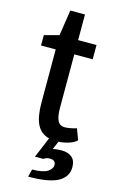

<svg xmlns="http://www.w3.org/2000/svg" viewBox="-129 -682 574 948"><g transform="rotate(15 158.5 -208.0)"><path d="M128 176Q182 176 205.5 161Q229 146 229 126Q229 101 198 101Q181 101 168 111H125L169 6Q126 -5 106.5 -44Q87 -83 87 -155V-427H12V-480L87 -500L107 -631H182V-500H276V-427H182V-155Q182 -109 193 -88Q204 -67 229 -67Q240 -67 257 -70Q274 -73 289 -78L310 -22Q296 -8 271 0Q246 8 218 10L200 52Q211 49 224 48Q237 47 244 47Q277 47 297 63Q317 79 317 114Q317 163 270.5 189Q224 215 118 215Z"/></g></svg>

Font: Hermeneus One
Style: Regular
Weight: 400
Designer: Rodrigo Fuenzalida, Pablo Impallari
Foundry: Pablo Impallari, Rodrigo Fuenzalida
Version: Version 1.002; ttfautohint (v0.93) -l 8 -r 50 -G 200 -x 14 -